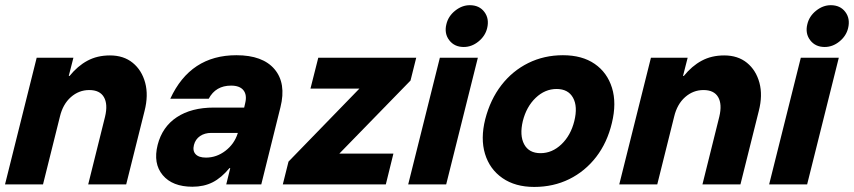

<svg xmlns="http://www.w3.org/2000/svg" viewBox="-24 -728 3371 758"><path d="M-4.2 0 120.8 -500H265.8L247.5 -428.3H250.8Q282.5 -467.5 321.2 -488.3Q360 -509.2 410 -509.2Q464.2 -509.2 500 -480Q535.8 -450.8 549.2 -401.2Q562.5 -351.7 546.7 -290L474.2 0H324.2L390.8 -267.5Q402.5 -316.7 386.2 -344.6Q370 -372.5 328.3 -372.5Q287.5 -372.5 255.8 -344.6Q224.2 -316.7 212.5 -267.5L145.8 0Z M735.8 9.2Q656.7 9.2 618.3 -36.7Q580 -82.5 598.3 -155.8Q616.7 -227.5 674.2 -265.4Q731.7 -303.3 820 -303.3H940L944.2 -321.7Q951.7 -353.3 937.1 -371.7Q922.5 -390 888.3 -390Q827.5 -390 800 -338.3H648.3Q727.5 -510 909.2 -510Q1013.3 -510 1060 -454.6Q1106.7 -399.2 1083.3 -305L1007.5 0H869.2L885 -64.2H881.7Q850 -25.8 815.4 -8.3Q780.8 9.2 735.8 9.2ZM789.2 -105.8Q830.8 -105.8 865.8 -132.5Q900.8 -159.2 914.2 -200.8L915 -203.3H810Q784.2 -203.3 765.8 -190.8Q747.5 -178.3 741.7 -155.8Q735.8 -132.5 748.3 -119.2Q760.8 -105.8 789.2 -105.8Z M1092.5 0 1115 -90 1395 -378.3H1201.7L1232.5 -500H1619.2L1596.7 -410L1315.8 -121.7H1529.2L1499.2 0Z M1587.5 0 1712.5 -500H1862.5L1737.5 0ZM1806.7 -542.5Q1770 -542.5 1749.6 -569.2Q1729.2 -595.8 1738.3 -632.5Q1745.8 -664.2 1772.9 -685.8Q1800 -707.5 1830.8 -707.5Q1868.3 -707.5 1888.3 -680.8Q1908.3 -654.2 1899.2 -616.7Q1891.7 -585.8 1865 -564.2Q1838.3 -542.5 1806.7 -542.5Z M2085 10Q2010 10 1959.6 -25Q1909.2 -60 1890.8 -120.4Q1872.5 -180.8 1891.7 -257.5Q1911.7 -335 1955.4 -391.7Q1999.2 -448.3 2061.7 -479.2Q2124.2 -510 2198.3 -510Q2274.2 -510 2323.8 -475.8Q2373.3 -441.7 2392.1 -381.2Q2410.8 -320.8 2391.7 -242.5Q2373.3 -165 2329.6 -108.3Q2285.8 -51.7 2223.3 -20.8Q2160.8 10 2085 10ZM2110 -123.3Q2155.8 -123.3 2192.5 -158.3Q2229.2 -193.3 2243.3 -250Q2257.5 -307.5 2238.3 -342.1Q2219.2 -376.7 2173.3 -376.7Q2127.5 -376.7 2090.8 -341.7Q2054.2 -306.7 2040 -250Q2026.7 -193.3 2045.4 -158.3Q2064.2 -123.3 2110 -123.3Z M2420.8 0 2545.8 -500H2690.8L2672.5 -428.3H2675.8Q2707.5 -467.5 2746.2 -488.3Q2785 -509.2 2835 -509.2Q2889.2 -509.2 2925 -480Q2960.8 -450.8 2974.2 -401.2Q2987.5 -351.7 2971.7 -290L2899.2 0H2749.2L2815.8 -267.5Q2827.5 -316.7 2811.2 -344.6Q2795 -372.5 2753.3 -372.5Q2712.5 -372.5 2680.8 -344.6Q2649.2 -316.7 2637.5 -267.5L2570.8 0Z M3012.5 0 3137.5 -500H3287.5L3162.5 0ZM3231.7 -542.5Q3195 -542.5 3174.6 -569.2Q3154.2 -595.8 3163.3 -632.5Q3170.8 -664.2 3197.9 -685.8Q3225 -707.5 3255.8 -707.5Q3293.3 -707.5 3313.3 -680.8Q3333.3 -654.2 3324.2 -616.7Q3316.7 -585.8 3290 -564.2Q3263.3 -542.5 3231.7 -542.5Z"/></svg>

Font: Funnel Sans ExtraBold
Style: Italic
Weight: 800
Italic angle: -14.036°
Version: Version 1.000; Beta; Release 5; Build 24; ttfautohint (v1.8.